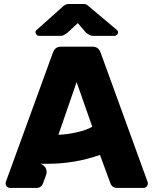

<svg xmlns="http://www.w3.org/2000/svg" viewBox="-20 -927 760 947"><path d="M14.2 -5.9Q7.8 -13.7 7.8 -21Q7.8 -28.8 8.8 -29.8L241.2 -668Q251.5 -696.8 280.8 -696.8H436Q465.8 -696.8 476.1 -668L708 -29.8Q709 -28.8 709 -21Q709 -12.7 702.6 -6.3Q696.3 0 688 0H559.1Q533.2 0 524.9 -22L473.1 -163.1Q350.6 -119.1 211.9 -119.1H189Q181.2 -119.1 178.2 -120.1Q193.8 -114.7 204.1 -100.1Q214.8 -82.5 206.1 -60.1L191.9 -22Q183.6 0 158.2 0H28.8Q21.5 0 14.2 -5.9ZM435.1 -301.8 357.9 -522 268.1 -262.2Q310.1 -263.7 357.7 -274.2Q405.3 -284.7 435.1 -301.8ZM273.9 -750H172.9Q164.1 -750 159.2 -757.8Q152.8 -765.6 155.8 -772.9Q156.2 -775.4 160.2 -778.8L294.9 -898.9Q306.6 -907.2 316.9 -907.2H394Q405.8 -907.2 413.1 -899.9L557.1 -778.8Q560.1 -775.9 561 -772.9Q564 -765.6 559.1 -757.8Q552.7 -750 543.9 -750H442.9Q429.2 -750 422.9 -753.9Q416 -757.3 414.1 -758.8Q406.7 -763.2 404.8 -765.1L363.8 -813L312 -765.1Q300.3 -755.9 293.9 -753.9Q290 -750 273.9 -750Z"/></svg>

Font: Cunia
Style: Bold
Weight: 700
Designer: Alejo Bergmann, Denis Ignatov
Foundry: Hubert & Fischer
Version: Version 1.00 February 21, 2019, initial release